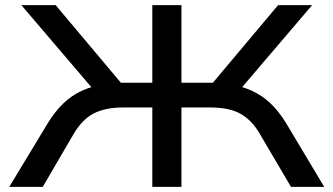

<svg xmlns="http://www.w3.org/2000/svg" viewBox="-20 -725 1294 745"><path d="M16 0 166 -248Q193 -292 225.5 -323.5Q258 -355 300 -374Q342 -393 398 -399L353 -365L63 -705H196L465 -385L434 -404H571V-705H684V-404H821L790 -385L1059 -705H1191L901 -365L858 -399Q913 -393 955 -374Q997 -355 1029.5 -324Q1062 -293 1089 -249L1238 0H1109L989 -204Q959 -257 915 -282.5Q871 -308 796 -308H684V0H571V-308H459Q389 -308 344 -285Q299 -262 265 -204L146 0Z"/></svg>

Font: Nunito Sans 7pt Expanded Medium
Style: Regular
Weight: 500
Width: 7
Designer: Vernon Adams
Foundry: Vernon Adams
Version: Version 3.101;gftools[0.9.27]